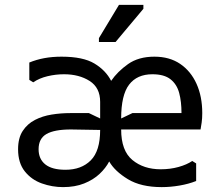

<svg xmlns="http://www.w3.org/2000/svg" viewBox="-20 -754 895 786"><path d="M248 -59Q313 -59 351.5 -97.5Q390 -136 390 -222L270 -224Q203 -224 170.5 -205.5Q138 -187 138 -143Q138 -103 165.5 -81Q193 -59 248 -59ZM476 -269 522 -291H723Q723 -338 713.5 -373.5Q704 -409 678 -429.5Q652 -450 604 -450Q541 -450 508.5 -407.5Q476 -365 476 -269ZM100 -427V-498Q129 -510 161.5 -516Q194 -522 232 -522Q320 -522 366.5 -494Q413 -466 435 -423Q461 -461 504 -491.5Q547 -522 612 -522Q674 -522 717.5 -492.5Q761 -463 784.5 -411Q808 -359 808 -291Q808 -269 805.5 -252Q803 -235 801 -224H476Q476 -137 522 -99Q568 -61 638 -61Q677 -61 711 -70.5Q745 -80 767 -95L783 -85V-13Q753 -1 715.5 5.5Q678 12 642 12Q557 12 503.5 -20.5Q450 -53 427 -93Q413 -66 387.5 -42Q362 -18 324.5 -3Q287 12 238 12Q194 12 151.5 -3Q109 -18 81.5 -52.5Q54 -87 54 -143Q54 -189 73 -218Q92 -247 123 -263Q154 -279 191.5 -285Q229 -291 267 -291H344L390 -269V-337Q390 -395 347 -422.5Q304 -450 242 -450Q208 -450 174.5 -442Q141 -434 116 -417ZM453 -582H385V-598L467 -734H567V-718Z"/></svg>

Font: AR One Sans
Style: Regular
Weight: 400
Designer: Niteesh Yadav
Foundry: Niteesh Yadav
Version: Version 1.001;gftools[0.9.33]